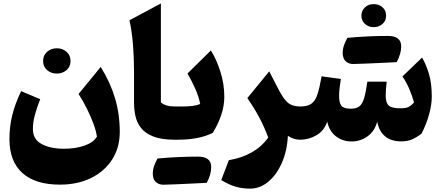

<svg xmlns="http://www.w3.org/2000/svg" viewBox="-20 -823 2598 1131"><path d="M550.8 -17.6Q546.9 -49.3 531.5 -91.6Q516.1 -133.8 493.2 -180.2Q470.2 -226.6 442.9 -269.5L573.2 -428.7Q629.4 -338.9 657.5 -244.9Q685.5 -150.9 685.5 -45.9Q685.5 46.9 640.6 116.7Q595.7 186.5 516.4 225.6Q437 264.6 332.5 264.6Q188.5 264.6 112.1 196.3Q35.6 127.9 35.6 -3.9Q35.6 -77.1 52.2 -144.5Q68.8 -211.9 104.5 -286.1L216.8 -238.8Q196.3 -187 185.1 -144.3Q173.8 -101.6 173.8 -62.5Q173.8 -2 225.6 25.6Q277.3 53.2 356.4 53.2Q425.3 53.2 477.5 34.9Q529.8 16.6 550.8 -17.6ZM233.9 -463.9Q233.9 -497.6 257.6 -518.1Q281.2 -538.6 314.5 -538.6Q348.1 -538.6 371.8 -518.1Q395.5 -497.6 395.5 -463.9Q395.5 -430.2 371.8 -409.9Q348.1 -389.6 314.5 -389.6Q281.2 -389.6 257.6 -409.9Q233.9 -430.2 233.9 -463.9Z M927.7 -802.7V-219.7Q941.9 -208 960.9 -201.9Q980 -195.8 1009.8 -195.8H1010.3V0H1009.8Q931.6 0 884 -18.6Q836.4 -37.1 811.5 -68.4Q786.6 -99.6 778.1 -138.4Q769.5 -177.2 769.5 -217.3V-401.4Q769.5 -483.9 763.2 -562Q756.8 -640.1 742.7 -703.6Z M907.7 110.8Q1026.9 99.6 1146.5 99.6Q1224.1 99.6 1224.1 161.1Q1224.1 205.6 1197.8 253.9Q1176.8 254.9 1151.1 256.3Q1125.5 257.8 1089.1 259.3Q1052.7 260.7 1009.8 262.9Q966.8 265.1 941.4 265.1Q916 265.1 897.9 249Q879.9 232.9 879.9 197Q879.9 161.1 907.7 110.8ZM1010.3 0Q999.5 0 994.1 -8.1Q988.8 -16.1 988.8 -38.6V-157.2Q988.8 -179.7 994.1 -187.7Q999.5 -195.8 1010.3 -195.8H1056.6Q1087.9 -195.8 1113.8 -199Q1139.6 -202.1 1159.2 -210.4Q1151.4 -252.4 1130.6 -299.3Q1109.9 -346.2 1084.5 -390.1L1222.2 -525.9Q1253.9 -475.6 1277.6 -403.1Q1301.3 -330.6 1301.3 -252.4Q1301.3 -200.2 1283.2 -145.8Q1265.1 -91.3 1232.9 -40Q1189.5 -19 1138.7 -9.5Q1087.9 0 1026.4 0Z M1565.9 -402.8 1598.6 -338.9Q1627.4 -280.8 1648.2 -249.8Q1668.9 -218.8 1692.1 -207.3Q1715.3 -195.8 1749.5 -195.8H1750V0H1749.5Q1727.5 0 1710.2 -5.9Q1692.9 -11.7 1675.8 -22.9Q1671.4 65.9 1640.4 136.2Q1609.4 206.5 1560.5 247.3Q1511.7 288.1 1453.1 288.1Q1408.7 288.1 1370.1 277.3Q1331.5 266.6 1283.2 237.8L1328.1 120.6Q1483.4 94.2 1560.1 -12.7Q1537.6 -73.7 1508.3 -129.2Q1479 -184.6 1437 -245.1Z M2343.8 9.8Q2283.7 9.8 2247.8 -20.5Q2211.9 -50.8 2202.1 -106.9Q2187 -49.3 2144.5 -19.5Q2102.1 10.3 2051.3 10.3Q1997.6 10.3 1958.3 -20.5Q1918.9 -51.3 1907.7 -106.9Q1889.6 -52.2 1843.8 -26.1Q1797.9 0 1750 0Q1739.3 0 1733.9 -8.1Q1728.5 -16.1 1728.5 -38.6V-157.2Q1728.5 -179.7 1733.9 -187.7Q1739.3 -195.8 1750 -195.8Q1792 -195.8 1814.7 -212.4Q1837.4 -229 1850.1 -267.8Q1862.8 -306.6 1874.5 -373.5L1987.8 -357.9Q1982.9 -328.6 1980.2 -302.5Q1977.5 -276.4 1977.5 -258.8Q1977.5 -217.3 1991 -200Q2004.4 -182.6 2047.4 -182.6Q2079.1 -182.6 2096.9 -196.5Q2114.7 -210.4 2125 -245.1Q2135.3 -279.8 2144 -341.8H2257.8Q2255.4 -324.2 2253.7 -300Q2252 -275.9 2252 -259.3Q2252 -217.3 2270 -201.2Q2288.1 -185.1 2338.4 -185.1Q2369.1 -185.1 2384.8 -192.1Q2400.4 -199.2 2418.9 -219.7Q2407.7 -259.3 2390.6 -299.6Q2373.5 -339.8 2350.6 -372.6L2466.3 -483.9Q2489.3 -444.8 2506.3 -389.4Q2523.4 -334 2523.4 -253.9Q2523.4 -206.5 2507.8 -149.7Q2492.2 -92.8 2463.4 -36.1Q2434.6 -13.7 2407.5 -2Q2380.4 9.8 2343.8 9.8ZM2026.4 -600.1Q2145.5 -611.3 2265.6 -611.3Q2343.3 -611.3 2343.3 -549.8Q2343.3 -506.8 2316.9 -457Q2295.9 -456.1 2270.3 -454.6Q2244.6 -453.1 2208.3 -451.7Q2171.9 -450.2 2128.7 -448.2Q2085.4 -446.3 2060.1 -446Q2034.7 -445.8 2016.6 -461.9Q1998.5 -478 1998.5 -514.2Q1998.5 -550.3 2026.4 -600.1ZM2181.6 -663.1Q2151.4 -663.1 2130.1 -681.9Q2108.9 -700.7 2108.9 -730.2Q2108.9 -759.8 2129.4 -779.3Q2149.9 -798.8 2180.9 -798.8Q2211.9 -798.8 2233.2 -780Q2254.4 -761.2 2254.4 -731Q2254.4 -700.7 2233.2 -681.9Q2211.9 -663.1 2181.6 -663.1Z"/></svg>

Font: Pinar DS4 ExtraBold
Style: Regular
Weight: 800
Designer: Amin Abedi
Version: Version 3.000